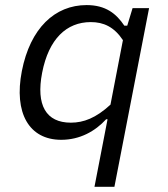

<svg xmlns="http://www.w3.org/2000/svg" viewBox="-20 -539 660 756"><path d="M66 -259C34 -94.5 94 11.5 221 11.5C295 11.5 355 -22.5 398 -69.5H403.5L352 196.5H430.5L567 -507H502L481 -438H469.5C438 -485 396.5 -519 321 -519C196 -519 99 -428 66 -259ZM146 -253C172 -386 242 -452 337.5 -452C387.5 -452 429 -433.5 464 -381L415 -127C357.5 -74 309 -56 259 -56C161.5 -56 121 -124.5 146 -253Z"/></svg>

Font: Monaspace Neon Light
Style: Italic
Weight: 300
Italic angle: -11°
Designer: Riley Cran & the Lettermatic Team
Foundry: Lettermatic
Version: Version 1.200 (Monaspace Neon)